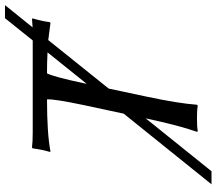

<svg xmlns="http://www.w3.org/2000/svg" viewBox="-68 -726 851 754"><g transform="rotate(-90 357.0 -348.5)"><path d="M321.8 -444.8Q346.2 -560.5 344.2 -588.9Q210.4 -588.9 139.2 -575.2L138.2 -579.1Q146 -603 151.9 -645L154.8 -647.9Q178.7 -645 213.9 -645H575.7L663.1 -753.9H714.4L627 -645.5Q647.5 -646.5 660.6 -647.9L662.1 -645Q649.9 -602.1 647.9 -579.1L645 -575.2Q643.1 -575.2 577.1 -584L386.7 -346.7L355.5 -200.2Q328.1 -71.3 323.2 0L320.3 2.9Q302.7 0 270 0Q237.3 0 218.3 2.9L216.8 0Q241.2 -68.4 269.5 -200.2L270 -201.7L62 57.1H10.7L288.1 -287.6ZM405.3 -433.1 528.8 -586.9Q490.2 -588.9 446.3 -588.9Q432.6 -561.5 407.7 -444.8Z"/></g></svg>

Font: Linux Biolinum Slanted O
Style: Slanted
Weight: 400
Designer: Philipp H. Poll
Foundry: Philipp H. Poll
Version: Version 1.0.4